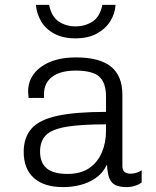

<svg xmlns="http://www.w3.org/2000/svg" viewBox="-20 -756 640 786"><path d="M239 10Q160 10 118.5 -27.5Q77 -65 77 -134Q77 -193 109 -229.5Q141 -266 215.5 -282Q290 -298 414 -298V-360Q414 -418 386 -442.5Q358 -467 290 -467Q227 -467 193.5 -441.5Q160 -416 160 -370V-355H97Q95 -374 95 -381Q95 -379 95 -379Q95 -379 95 -380Q95 -444 148.5 -482.5Q202 -521 291 -521Q387 -521 434 -483.5Q481 -446 481 -368V-77Q481 -59 490 -52Q499 -45 514 -45Q539 -45 560 -59V-9Q548 0 531.5 5Q515 10 498 10Q472 10 454.5 2.5Q437 -5 428.5 -24.5Q420 -44 418 -82Q400 -46 370 -26Q340 -6 306 2Q272 10 239 10ZM256 -44Q311 -44 345.5 -68Q380 -92 397 -132Q414 -172 414 -221V-247Q311 -247 252 -237Q193 -227 168.5 -203Q144 -179 144 -135Q144 -90 171 -67Q198 -44 256 -44ZM95 -381Q95 -382 95 -382Q94 -386 94 -388Q94 -388 94 -388Q94 -388 95 -383Q95 -382 95 -381ZM288 -599Q238 -599 202.5 -618Q167 -637 148.5 -668.5Q130 -700 127 -736H181Q191 -687 221 -667.5Q251 -648 289 -648Q328 -648 358.5 -667.5Q389 -687 399 -736H453Q451 -700 431 -668.5Q411 -637 375.5 -618Q340 -599 288 -599Z"/></svg>

Font: Chivo Mono Medium ExtraLight
Style: Regular
Weight: 250
Monospace: yes
Version: Version 1.008